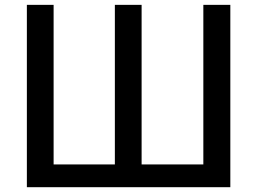

<svg xmlns="http://www.w3.org/2000/svg" viewBox="-20 -779 1069 799"><path d="M91.8 0V-758.8H203.1V-94.7H458V-758.8H569.3V-94.7H826.2V-758.8H938.5V0Z"/></svg>

Font: Gothic A1 SemiBold
Style: Regular
Weight: 600
Version: Version 2.50